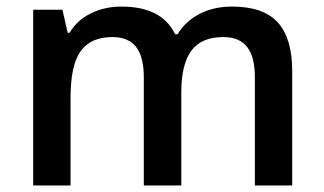

<svg xmlns="http://www.w3.org/2000/svg" viewBox="-20 -570 996 590"><path d="M537.1 0H421.9V-333Q421.9 -395 398.4 -425.5Q375 -456.1 325.2 -456.1Q258.8 -456.1 227.8 -412.8Q196.8 -369.6 196.8 -269V0H82V-540H171.9L188 -469.2H193.8Q216.3 -507.8 259 -528.8Q301.8 -549.8 353 -549.8Q477.5 -549.8 518.1 -464.8H525.9Q549.8 -504.9 593.3 -527.3Q636.7 -549.8 692.9 -549.8Q789.6 -549.8 833.7 -501Q877.9 -452.1 877.9 -352.1V0H763.2V-333Q763.2 -395 739.5 -425.5Q715.8 -456.1 666 -456.1Q599.1 -456.1 568.1 -414.3Q537.1 -372.6 537.1 -286.1Z"/></svg>

Font: f2_52653          
Style: Regular
Weight: 600
Foundry: Ascender Corporation
Version: Version 1.10